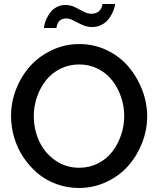

<svg xmlns="http://www.w3.org/2000/svg" viewBox="-20 -935 792 960"><path d="M311 -842.8Q295.4 -842.8 284.7 -836.2Q273.9 -829.6 269.5 -820.1Q265.1 -810.5 263.7 -804.4Q262.2 -798.3 262.2 -794.9H200.2Q200.2 -802.2 203.1 -814.9Q206.1 -827.6 214.1 -844.5Q222.2 -861.3 233.6 -875.7Q245.1 -890.1 264.4 -900.1Q283.7 -910.2 307.1 -910.2Q332 -910.2 354.5 -899.2Q377 -888.2 397.5 -877.2Q418 -866.2 438 -866.2Q451.7 -866.2 462.2 -871.1Q472.7 -876 478.3 -882.3Q483.9 -888.7 487.3 -896.2Q490.7 -903.8 491.5 -908.2Q492.2 -912.6 492.2 -915H555.2Q555.2 -908.7 552 -896.5Q548.8 -884.3 540.3 -867.2Q531.7 -850.1 519.5 -835.4Q507.3 -820.8 486.6 -810.3Q465.8 -799.8 440.9 -799.8Q415 -799.8 391.6 -810.5Q368.2 -821.3 348.4 -832Q328.6 -842.8 311 -842.8ZM35.2 -355Q35.2 -425.3 61.3 -491Q87.4 -556.6 132.3 -606Q177.2 -655.3 241.2 -685.1Q305.2 -714.8 377 -714.8Q450.7 -714.8 515.1 -683.6Q579.6 -652.3 622.8 -601.3Q666 -550.3 690.9 -485.6Q715.8 -420.9 715.8 -354Q715.8 -283.7 689.7 -218.3Q663.6 -152.8 619.1 -103.5Q574.7 -54.2 510.7 -24.7Q446.8 4.9 375 4.9Q315.4 4.9 261.7 -14.9Q208 -34.7 167.2 -69.3Q126.5 -104 96.4 -149.4Q66.4 -194.8 50.8 -247.8Q35.2 -300.8 35.2 -355ZM376 -96.2Q427.7 -96.2 471.2 -118.7Q514.6 -141.1 542.5 -178Q570.3 -214.8 585.7 -260.7Q601.1 -306.6 601.1 -355Q601.1 -405.3 584.7 -451.9Q568.4 -498.5 539.8 -534.4Q511.2 -570.3 468.5 -591.6Q425.8 -612.8 376 -612.8Q324.2 -612.8 280.5 -590.6Q236.8 -568.4 208.5 -531.7Q180.2 -495.1 164.6 -449.2Q148.9 -403.3 148.9 -355Q148.9 -287.6 176 -229Q203.1 -170.4 255.9 -133.3Q308.6 -96.2 376 -96.2Z"/></svg>

Font: Rawline SemiBold
Style: Regular
Weight: 600
Designer: Matt McInerney, Pablo Impallari, Rodrigo Fuenzalida
Foundry: Matt McInerney, Pablo Impallari, Rodrigo Fuenzalida
Version: Version 4.020;PS 004.020;hotconv 1.0.88;makeotf.lib2.5.64775